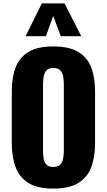

<svg xmlns="http://www.w3.org/2000/svg" viewBox="-20 -1093 626 1125"><path d="M292 12Q201 12 148 -20Q95 -52 72 -112Q49 -172 49 -255V-556Q49 -640 72 -699Q95 -758 148 -789.5Q201 -821 292 -821Q384 -821 437.5 -789.5Q491 -758 514 -699Q537 -640 537 -556V-255Q537 -172 514 -112Q491 -52 437.5 -20Q384 12 292 12ZM292 -115Q320 -115 333 -129Q346 -143 350 -165Q354 -187 354 -210V-600Q354 -624 350 -645.5Q346 -667 333 -681Q320 -695 292 -695Q266 -695 253 -681Q240 -667 236 -645.5Q232 -624 232 -600V-210Q232 -187 235.5 -165Q239 -143 251.5 -129Q264 -115 292 -115ZM130 -881 225 -1073H358L456 -881H336L292 -1000L249 -881Z"/></svg>

Font: Oswald
Style: Bold
Weight: 700
Designer: Vernon Adams
Foundry: Vernon Adams
Version: Version 4.103;gftools[0.9.33.dev8+g029e19f]